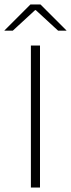

<svg xmlns="http://www.w3.org/2000/svg" viewBox="-51 -844 319 864"><path d="M129 0H88V-639H129ZM86 -824H131L248 -707V-706H210.5L110 -798.5H107L6.5 -706H-31V-707Z"/></svg>

Font: Anek Gurmukhi ExtraLight
Style: Regular
Weight: 250
Designer: Sarang Kulkarni (Gurmukhi), Yesha Goshar (Latin)
Foundry: Ek Type
Version: Version 1.003